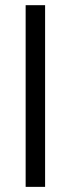

<svg xmlns="http://www.w3.org/2000/svg" viewBox="-20 -728 276 748"><path d="M155.7 -707.8V0H79.9V-707.8Z"/></svg>

Font: KhulaRegular
Style: Regular
Weight: 400
Designer: Erin McLaughlin, Steve Matteson
Version: Version 1.001;PS 1.0;hotconv 1.0.72;makeotf.lib2.5.5900; ttf